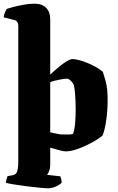

<svg xmlns="http://www.w3.org/2000/svg" viewBox="-30 -820 637 1040"><path d="M231 200Q219 200 186.5 197Q154 194 115.5 189Q77 184 45.5 179Q14 174 2 170Q2 162 5 152Q8 142 11 134L39 129Q50 127 56.5 120Q63 113 66 97Q69 81 69 53V-682Q69 -691 64 -700Q59 -709 49 -711L-10 -726Q-8 -742 -2.5 -754.5Q3 -767 7 -772Q18 -776 43 -782.5Q68 -789 98.5 -794.5Q129 -800 157 -800Q198 -800 220 -777.5Q242 -755 242 -717V-416Q250 -424 265.5 -437.5Q281 -451 299 -465.5Q317 -480 334.5 -490Q352 -500 363 -500Q377 -500 398 -494.5Q419 -489 442.5 -479.5Q466 -470 488.5 -457.5Q511 -445 527 -431Q536 -404 542 -381.5Q548 -359 550.5 -334.5Q553 -310 553 -277Q553 -222 545.5 -169.5Q538 -117 526 -87Q514 -75 490 -60.5Q466 -46 436.5 -32Q407 -18 378 -9Q349 0 325 0Q315 0 290.5 -6.5Q266 -13 242 -20V71Q242 92 236 106.5Q230 121 225 127L297 135Q299 140 301.5 150Q304 160 304 169Q299 176 286 183.5Q273 191 258 195.5Q243 200 231 200ZM300 -92Q303 -92 316.5 -91.5Q330 -91 345 -91.5Q360 -92 366 -96Q374 -118 377 -154Q380 -190 380 -227Q380 -250 379 -273Q378 -296 376 -318.5Q374 -341 370 -360Q364 -372 356.5 -379.5Q349 -387 343.5 -390.5Q338 -394 336 -394Q323 -394 302.5 -390.5Q282 -387 264.5 -382.5Q247 -378 242 -374V-103Q257 -100 269 -97.5Q281 -95 289 -93.5Q297 -92 300 -92Z"/></svg>

Font: Texturina Medium 12pt Black
Style: Regular
Weight: 900
Version: Version 1.002